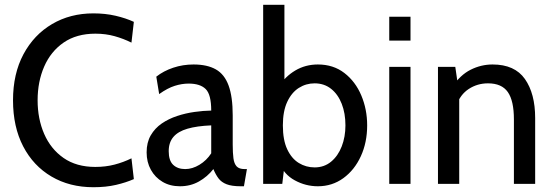

<svg xmlns="http://www.w3.org/2000/svg" viewBox="-20 -770 2312 804"><path d="M371 14Q271.5 14 195.5 -30.8Q119.5 -75.5 77 -157.2Q34.5 -239 34.5 -350Q34.5 -461 78.2 -542.8Q122 -624.5 198 -669.2Q274 -714 371 -714Q421 -714 464 -704Q507 -694 540.5 -678.5L530.5 -591.5Q497.5 -608 460 -618.5Q422.5 -629 379.5 -629Q300.5 -629 246.5 -591.8Q192.5 -554.5 165 -491.2Q137.5 -428 137.5 -350Q137.5 -272.5 165 -209.2Q192.5 -146 246.2 -108.5Q300 -71 379 -71Q422.5 -71 459.8 -80.8Q497 -90.5 530.5 -107L540.5 -20Q507.5 -5.5 465.8 4.2Q424 14 371 14Z M733.5 10Q692 10 660.8 -8.5Q629.5 -27 611.8 -59Q594 -91 594 -132Q594 -173.5 611.2 -203.2Q628.5 -233 657.2 -252.8Q686 -272.5 721.5 -284.2Q757 -296 794.2 -301.2Q831.5 -306.5 864.5 -307Q864.5 -374.5 841.2 -397.2Q818 -420 770 -420Q741.5 -420 711.5 -410.5Q681.5 -401 646.5 -376L634.5 -449Q665 -473 705.5 -486.5Q746 -500 790.5 -500Q847.5 -500 883.8 -479.5Q920 -459 937.2 -412Q954.5 -365 954.5 -286.5V-165Q954.5 -130 957.5 -107.2Q960.5 -84.5 971 -73.2Q981.5 -62 1004 -62H1014L1001.5 10H988Q950.5 10 928.8 1.5Q907 -7 895 -23Q883 -39 873.5 -62Q848.5 -30 813 -10Q777.5 10 733.5 10ZM755.5 -62Q785.5 -62 815.2 -80Q845 -98 864.5 -128V-245Q804.5 -242.5 765 -231Q725.5 -219.5 706 -196.5Q686.5 -173.5 686.5 -137Q686.5 -97.5 705.2 -79.8Q724 -62 755.5 -62Z M1311 10Q1260 10 1214.5 -14.8Q1169 -39.5 1150 -87.5L1174.5 -104.5L1162 0H1082V-750H1171V-394L1148 -408Q1174 -449.5 1216.5 -474.8Q1259 -500 1311 -500Q1376 -500 1422.2 -464.2Q1468.5 -428.5 1493 -370.2Q1517.5 -312 1517.5 -245Q1517.5 -173.5 1491 -115.8Q1464.5 -58 1417.8 -24Q1371 10 1311 10ZM1297.5 -69Q1337.5 -69 1366.5 -93Q1395.5 -117 1411 -157Q1426.5 -197 1426.5 -245Q1426.5 -295.5 1411 -335.2Q1395.5 -375 1366.5 -398Q1337.5 -421 1297.5 -421Q1261.5 -421 1231.2 -401.8Q1201 -382.5 1182.8 -343.5Q1164.5 -304.5 1164.5 -245Q1164.5 -183.5 1182.8 -144.8Q1201 -106 1231.2 -87.5Q1261.5 -69 1297.5 -69Z M1610 0V-490H1699V0ZM1610 -600V-700H1699V-600Z M1814 0V-490H1886.5L1899.5 -400.5L1874 -406Q1907 -456 1950.8 -478Q1994.5 -500 2042.5 -500Q2135.5 -500 2178.2 -439Q2221 -378 2221 -275.5V0H2132V-270Q2132 -348 2106.5 -384.5Q2081 -421 2023.5 -421Q1979 -421 1943 -397.5Q1907 -374 1891.5 -328.5L1903 -383.5V0Z"/></svg>

Font: Cabin
Style: Regular
Weight: 400
Width: 4
Designer: Pablo Impallari
Foundry: Pablo Impallari. http://www.impallari.com Igino Marini. http://www.ikern.com
Version: Version 3.001